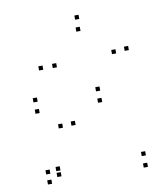

<svg xmlns="http://www.w3.org/2000/svg" viewBox="-85 -823 789 904"><g transform="rotate(-10 310.0 -371.0)"><path d="M140.5 -17V-37H120.5V-17ZM248 -243.5V-263.5H228V-243.5ZM208.5 -526V-546H188.5V-526ZM347.5 -675.5V-695.5H327.5V-675.5ZM494.5 -542V-562H474.5V-542ZM556 -547V-567H536V-547ZM351.5 -732V-752H331.5V-732ZM143 -526V-546H123V-526ZM187 -241V-261H167V-241ZM91 -38V-58H71V-38ZM91 10V-10H71V10ZM549 10V-10H529V10ZM549 -45V-65H529V-45ZM140.5 -45V-65H120.5V-45ZM390 -382.5V-402.5H370V-382.5ZM91 -382.5V-402.5H71V-382.5ZM91 -328V-348H71V-328ZM390 -328V-348H370V-328Z"/></g></svg>

Font: Monaspace Xenon Dots Var
Style: Regular
Weight: 400
Designer: Riley Cran and the Lettermatic Team
Version: Version 1.100 (Monaspace Xenon Dots)